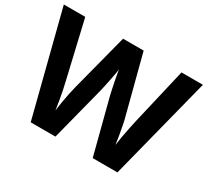

<svg xmlns="http://www.w3.org/2000/svg" viewBox="-141 -935 1249 1156"><g transform="rotate(30 483.5 -357.0)"><path d="M967 -714 785 0H613L516 -375Q513 -386 508.5 -408Q504 -430 498.5 -456Q493 -482 489 -505.5Q485 -529 483 -542Q482 -529 477.5 -505.5Q473 -482 468 -456.5Q463 -431 458 -408.5Q453 -386 450 -374L354 0H182L0 -714H149L240 -324Q246 -301 253 -266Q260 -231 266 -196Q272 -161 275 -137Q278 -162 284 -196.5Q290 -231 296.5 -263.5Q303 -296 308 -314L412 -714H555L659 -314Q664 -297 670.5 -264Q677 -231 683 -196Q689 -161 692 -137Q695 -162 701 -196.5Q707 -231 714.5 -266Q722 -301 727 -324L818 -714Z"/></g></svg>

Font: Noto Sans Telugu
Style: Bold
Weight: 700
Designer: Jelle Bosma - Monotype Design Team
Foundry: Monotype Imaging Inc.
Version: Version 2.005; ttfautohint (v1.8.4.7-5d5b)